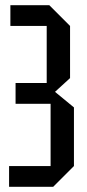

<svg xmlns="http://www.w3.org/2000/svg" viewBox="-20 -720 335 740"><path d="M185 0H15V-80H175V-320H40V-400H160V-620H20V-700H170L250 -620V-419L192 -366L265 -306V-80Z"/></svg>

Font: Tektur Condensed
Style: Regular
Weight: 400
Width: 3
Designer: Adam Jagosz
Foundry: Adam Jagosz
Version: Version 1.005;gftools[0.9.30]